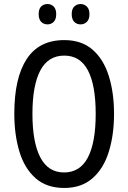

<svg xmlns="http://www.w3.org/2000/svg" viewBox="-20 -923 636 953"><path d="M546 -358Q546 -253 520 -169.5Q494 -86 439 -38Q384 10 299 10Q211 10 156 -39Q101 -88 76 -171.5Q51 -255 51 -359Q51 -536 112.5 -630Q174 -724 299 -724Q385 -724 439.5 -676.5Q494 -629 520 -546Q546 -463 546 -358ZM141 -358Q141 -217 180 -142Q219 -67 298 -67Q377 -67 416 -141Q455 -215 455 -358Q455 -500 416.5 -573.5Q378 -647 299 -647Q219 -647 180 -573Q141 -499 141 -358ZM172 -853Q172 -879 184.5 -891Q197 -903 216 -903Q234 -903 246.5 -890.5Q259 -878 259 -853Q259 -827 246.5 -814.5Q234 -802 216 -802Q197 -802 184.5 -814.5Q172 -827 172 -853ZM336 -853Q336 -879 349 -891Q362 -903 380 -903Q398 -903 411 -890.5Q424 -878 424 -853Q424 -827 411 -814.5Q398 -802 380 -802Q361 -802 348.5 -814.5Q336 -827 336 -853Z"/></svg>

Font: Avrile Sans Condensed
Style: Regular
Weight: 400
Width: 3
Designer: Monotype Design Team
Foundry: Monotype Imaging Inc.
Version: Version 2.001;September 10, 2019;FontCreator 11.5.0.2425 64-